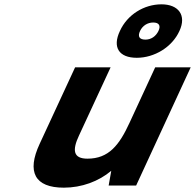

<svg xmlns="http://www.w3.org/2000/svg" viewBox="-20 -857 901 887"><path d="M345 -231 491 -546H327L163 -192C103 -63 140 10 275 10C357 10 436 -19 494 -68L482 0H609L861 -546H697L579 -291C531 -186 482 -124 384 -124C318 -124 313 -163 345 -231ZM534 -714C498 -638 530 -590 612 -590C693 -590 775 -639 809 -714C843 -787 804 -837 726 -837C645 -837 568 -789 534 -714ZM627 -714C639 -739 662 -753 688 -753C714 -753 724 -739 712 -714C700 -689 678 -674 652 -674C624 -674 615 -688 627 -714Z"/></svg>

Font: Passageway
Style: BdSuIt
Weight: 700
Foundry: Ascender Corporation
Version: Version 1.11